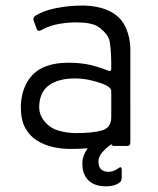

<svg xmlns="http://www.w3.org/2000/svg" viewBox="-20 -526 569 692"><path d="M349.5 -224.2Q299.5 -242.7 252.7 -243.2Q194.2 -244 159.5 -220.6Q124.8 -197.2 121.7 -149.7Q118.3 -115.2 140 -89.1Q161.7 -63 192.8 -54.7Q224 -46.3 253.8 -46.3Q314.3 -46.3 347.7 -56Q381 -65.7 381 -103.3V-197.7Q381 -212.2 349.5 -224.2ZM449.7 -108.5Q448.7 -53.8 421.4 -30.2Q394.2 -6.7 344.7 2.1Q295.2 10.8 235.7 10.8Q201.5 10.8 170.7 3.9Q139.8 -3 113.1 -19.8Q86.3 -36.5 70.7 -65.3Q55 -94.2 55 -142Q56.5 -193.5 77.8 -230Q99 -266.5 135.4 -282.8Q171.8 -299.2 223 -300Q262.3 -300.2 294.8 -294.1Q327.3 -288 370.3 -271.3Q380 -267.5 381 -276.7Q381.8 -334.5 375.8 -374.5Q371 -403.7 332.8 -430.3Q308 -445.8 250.3 -445.3Q211.5 -444.7 177.7 -436.7Q150.8 -430 128.5 -417.3Q115.8 -410.5 111.7 -423.2L101 -452.8Q98.3 -463.8 108.3 -469.8Q134 -486 174.8 -495.2Q225.7 -506 276.2 -506Q305.2 -506 331.6 -500.5Q358 -495 379.8 -483.4Q401.7 -471.8 416.8 -453.5Q431.8 -435.2 440.8 -406.7Q449.8 -378.2 449.8 -347ZM382.2 -153.7H449.8V-13Q449.7 0 439.2 0H390Q381 0 381 -11.2ZM360.8 145.5Q321.2 145.5 299 124.2Q276.8 103 276.8 62.8Q276.8 35.7 295.5 9.2Q310.5 -11.3 337.8 -27Q348.8 -35.5 364.7 -32.5L404.3 -29.7Q415 -28.7 405.8 -23.3Q378.5 -5.5 361.3 9.8Q334.8 33.8 334.8 55.5Q334.8 75.8 344.8 84.5Q354.8 93.2 369.7 93.2Q388.5 93.2 402.2 83.2Q404.5 81.2 407 80Q417.8 72 418.7 83.5V115Q418.7 130 403.2 137Q399 138.8 394.8 140.7Q381.2 145.5 360.8 145.5Z"/></svg>

Font: Vivano Light
Style: Regular
Weight: 300
Designer: Joe Prince, Josias Burgherr
Version: Version 2.064;September 19, 2022;FontCreator 14.0.0.2877 64-